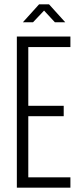

<svg xmlns="http://www.w3.org/2000/svg" viewBox="-20 -869 361 889"><path d="M161 -849 86 -766H133L184 -820L234 -766H282L207 -849ZM58 -700V0H306V-48H111V-331H275V-379H111V-651H306V-700Z"/></svg>

Font: Modon Arabic
Style: Regular
Weight: 400
Designer: Ahmedzaza
Foundry: Ahmedzaza
Version: Version 2.010